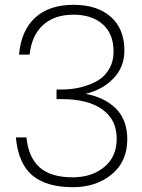

<svg xmlns="http://www.w3.org/2000/svg" viewBox="-20 -764 592 798"><path d="M286 -744Q384 -744 440.5 -694Q497 -644 497 -554Q497 -485 451.5 -438Q406 -391 336 -374Q416 -359 462.5 -312Q509 -265 509 -185Q509 -93 444.5 -39.5Q380 14 283 14Q173 14 114.5 -35Q56 -84 46 -193H90Q98 -110 144.5 -68.5Q191 -27 282 -27Q361 -27 413 -69.5Q465 -112 465 -188Q465 -267 405 -309.5Q345 -352 238 -352H215V-392H238Q275 -392 310.5 -400Q346 -408 379 -425Q412 -442 432 -474.5Q452 -507 452 -550Q452 -623 407 -663Q362 -703 285 -703Q207 -703 159.5 -660.5Q112 -618 103 -537H59Q68 -637 126 -690.5Q184 -744 286 -744Z"/></svg>

Font: Nacelle UltraLight
Style: Regular
Weight: 200
Designer: Sora Sagano
Foundry: Sora Sagano
Version: Version 1.000;FEAKit 1.0